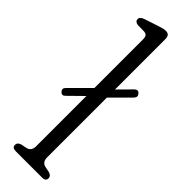

<svg xmlns="http://www.w3.org/2000/svg" viewBox="-253 -731 732 732"><g transform="rotate(45 112.5 -365.0)"><path d="M9 -283Q-1.5 -295 10 -305.5L87 -382.5V-644Q87 -657 82.8 -662.5Q78.5 -668 68.5 -669L33.5 -669.5Q17.5 -672.5 17.5 -685Q17.5 -697 36.5 -703.5L92.5 -722Q106 -726.5 113 -728Q120 -729.5 125.5 -729.5Q146.5 -729.5 146.5 -706.5V-434L198.5 -486.5Q210.5 -498 220.5 -486.5Q230.5 -475.5 219.5 -463.5L146.5 -390.5V-68Q146.5 -42 169.5 -37.5L191.5 -33Q207 -28 207 -15.5Q207 0 187.5 0H45.5Q26 0 26 -15.5Q26 -28 41.5 -33L64 -37.5Q87 -42 87 -68V-339.5L30 -283.5Q19.5 -272.5 9 -283Z"/></g></svg>

Font: Fraunces 144pt S100 Light
Style: Regular
Weight: 300
Version: Version 1.000; ttfautohint (v1.8.3)